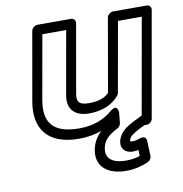

<svg xmlns="http://www.w3.org/2000/svg" viewBox="-86 -634 901 945"><g transform="rotate(-10 365.0 -161.0)"><path d="M338 -79C403 -79 454 -100 488 -140C492 -144 494 -150 495 -154L557 -503H676L591 -24C590 -24 588 -22 587 -22C555 -7 529 6 508 21C485 38 469 60 464 86C458 121 483 143 517 143C528 143 539 142 546 140L547 170C527 177 506 181 478 181C406 181 376 151 384 104C391 64 416 41 462 18C472 13 478 2 479 -6L484 -56C484 -56 485 -107 444 -72C405 -39 353 -15 278 -15C145 -15 103 -76 123 -187L179 -503H298L242 -186C230 -121 266 -79 338 -79ZM347 -129C296 -129 285 -147 292 -186L352 -528C354 -539 347 -553 332 -553H163C152 -553 136 -543 133 -528L73 -187C49 -52 112 35 269 35C311 35 348 28 382 16C358 39 340 68 334 104C319 189 384 231 469 231C515 231 552 220 581 207C591 202 599 192 599 180L596 103C595 81 576 81 566 84C551 89 542 93 526 93C510 93 513 91 514 86C516 77 520 69 533 60C547 50 568 38 596 25H608C619 25 634 15 637 0L730 -528C732 -539 725 -553 710 -553H541C530 -553 514 -543 511 -528L447 -162C428 -143 398 -129 347 -129Z"/></g></svg>

Font: Asimov
Style: XWidOuIt
Weight: 500
Designer: Google
Version: Version 2.000980; 2014